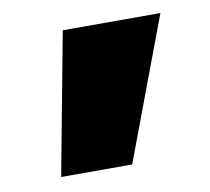

<svg xmlns="http://www.w3.org/2000/svg" viewBox="-48 -823 467 426"><g transform="rotate(-10 185.5 -610.0)"><path d="M218 -450H58L118 -770H338Z"/></g></svg>

Font: M PLUS 1p Black
Style: Regular
Weight: 900
Version: Version 1.061